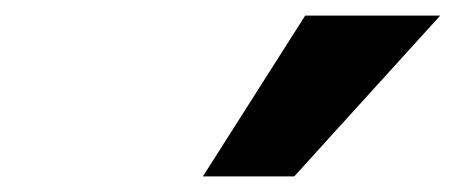

<svg xmlns="http://www.w3.org/2000/svg" viewBox="-20 -784 584 246"><path d="M240 -558 371 -764H544L357 -558Z"/></svg>

Font: Nunito Sans 11pt Black
Style: Italic
Weight: 900
Italic angle: -9°
Version: Version 3.101;gftools[0.9.27]